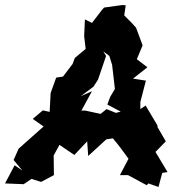

<svg xmlns="http://www.w3.org/2000/svg" viewBox="-23 -734 685 762"><path d="M487 -104 453 -39H485L559 1L566 -6L606 8L621 -48L642 -51L594 -131L635 -173L602 -230V-236L555 -315L534 -301V-329L556 -414L505 -422L562 -467L520 -499L543 -554L517 -624L499 -644L470 -673L476 -713L462 -714L390 -704L382 -695L342 -643L314 -657L311 -590L317 -540L274 -504L265 -480L227 -430L200 -426L178 -365L174 -290L147 -296L107 -262L150 -232L51 -144L31 -99L66 -57L35 -78L-3 -6L71 -3L102 -24L140 -12L191 -39L190 -117L213 -159L272 -119L323 -173L327 -115L399 -181L425 -185C447 -159 467 -132 487 -104ZM280 -265 286 -269 342 -372 297 -352 348 -390 366 -418 398 -512 387 -530 411 -512 422 -476 433 -381 414 -349 403 -319 456 -291 437 -286 400 -301 376 -282 316 -295H257Z"/></svg>

Font: Asimov Aggro
Style: CondIt
Weight: 500
Designer: Google
Version: Version 2.000980; 2014